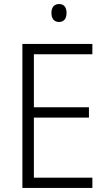

<svg xmlns="http://www.w3.org/2000/svg" viewBox="-20 -932 534 952"><path d="M273 -912C248 -912 235 -895 235 -868C235 -840 248 -823 273 -823C297 -823 310 -840 310 -868C310 -895 298 -912 273 -912ZM438 0V-51H148V-349H421V-400H148V-663H438V-714H91V0Z"/></svg>

Font: Noto Sans Gujarati SemiCondensed Light
Style: Regular
Weight: 300
Width: 4
Designer: Jelle Bosma - Monotype Design Team, Universal Thirst
Foundry: Monotype Imaging Inc.
Version: Version 2.106